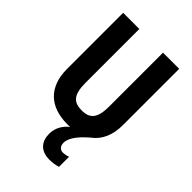

<svg xmlns="http://www.w3.org/2000/svg" viewBox="-274 -917 1175 1175"><g transform="rotate(45 313.5 -329.5)"><path d="M375 14C375 -17 395 -62 470 -126C527 -167 556 -234 556 -319V-807H416V-342C416 -239 384 -205 314 -205C246 -205 211 -235 211 -341V-807H71V-321C71 -170 156 -83 312 -83C320 -83 328 -83 336 -84C300 -57 274 -14 274 36C274 102 310 148 387 148C413 148 440 144 460 137V50C450 54 431 59 414 59C392 59 375 41 375 14Z"/></g></svg>

Font: Noto Sans Kannada UI Condensed
Style: Bold
Weight: 700
Width: 3
Designer: Jelle Bosma - Monotype Design Team
Foundry: Monotype Imaging Inc.
Version: Version 2.005